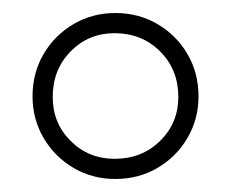

<svg xmlns="http://www.w3.org/2000/svg" viewBox="-20 -730 355 295"><path d="M157 -455Q122 -455 93 -472Q64 -489 47 -518Q30 -547 30 -582Q30 -618 47 -647Q64 -676 93 -693Q122 -710 157 -710Q193 -710 222 -693Q251 -676 268 -647Q285 -618 285 -582Q285 -547 268 -518Q251 -489 222 -472Q193 -455 157 -455ZM156 -486Q198 -486 226 -513.5Q254 -541 254 -581Q254 -623 226 -651Q198 -679 156 -679Q116 -679 88.5 -651Q61 -623 61 -581Q61 -541 88.5 -513.5Q116 -486 156 -486Z"/></svg>

Font: Vina Sans
Style: Regular
Weight: 400
Designer: Andree Nguyen
Foundry: Nguyen Type Foundry
Version: Version 1.002; ttfautohint (v1.8.4.7-5d5b);gftools[0.9.28]